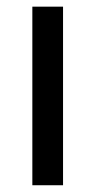

<svg xmlns="http://www.w3.org/2000/svg" viewBox="-20 -548 287 568"><path d="M166.5 0H75.7V-528.3H166.5Z"/></svg>

Font: Noboto
Style: Regular
Weight: 400
Designer: Google
Version: Version 2.001101; 2014